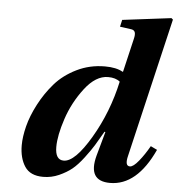

<svg xmlns="http://www.w3.org/2000/svg" viewBox="-53 -792 793 855"><g transform="rotate(5 343.0 -364.5)"><path d="M64 -120Q64 -158 76 -205.5Q88 -253 115.5 -305.5Q143 -358 181 -401.5Q219 -445 277 -473.5Q335 -502 403 -502Q454 -502 483 -485L485 -486L520 -635Q525 -655 521.5 -665Q518 -675 505 -677L454 -684L461 -715L679 -742L686 -736L540 -115Q528 -68 552 -68Q567 -68 591 -97.5Q615 -127 637 -166L666 -152Q590 13 470 13Q369 13 400 -103L430 -211L426 -212Q403 -172 389 -149Q375 -126 348.5 -91Q322 -56 298.5 -37Q275 -18 241.5 -3Q208 12 171 12Q113 12 88.5 -25.5Q64 -63 64 -120ZM218 -126Q218 -68 256 -68Q306 -68 375 -185Q444 -302 474 -440Q455 -456 421 -456Q366 -456 317 -392Q268 -328 243 -252.5Q218 -177 218 -126Z"/></g></svg>

Font: Heuristica
Style: Bold Italic
Weight: 700
Italic angle: -13°
Version: Version 1.0.2